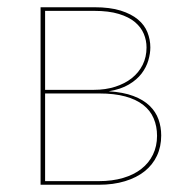

<svg xmlns="http://www.w3.org/2000/svg" viewBox="-20 -510 523 530"><path d="M92 -490H240.5Q283.5 -490 313 -480.8Q342.5 -471.5 360.8 -456.2Q379 -441 387 -420.8Q395 -400.5 395 -379Q395 -362.5 389.5 -343.5Q384 -324.5 371 -307.2Q358 -290 335.8 -276.8Q313.5 -263.5 280 -258Q320.5 -255.5 348.2 -245Q376 -234.5 393 -218Q410 -201.5 417.5 -180.5Q425 -159.5 425 -136Q425 -105 413.2 -80Q401.5 -55 379.2 -37.2Q357 -19.5 325 -9.8Q293 0 252.5 0H92ZM104.5 -252V-10H252.5Q290 -10 319.8 -18.8Q349.5 -27.5 370.2 -43.8Q391 -60 402.2 -83.2Q413.5 -106.5 413.5 -135Q413.5 -161.5 404.2 -183.2Q395 -205 375.5 -220.2Q356 -235.5 325.8 -243.8Q295.5 -252 254 -252ZM104.5 -262H239.5Q271 -262 297.8 -270.5Q324.5 -279 343.8 -294.2Q363 -309.5 373.8 -331Q384.5 -352.5 384.5 -379Q384.5 -398.5 377 -416.5Q369.5 -434.5 352.8 -448.8Q336 -463 308.2 -471.5Q280.5 -480 240 -480H104.5Z"/></svg>

Font: Lato Hairline
Style: Regular
Weight: 100
Designer: Lukasz Dziedzic
Foundry: tyPoland Lukasz Dziedzic
Version: Version 2.007; 2014-02-27